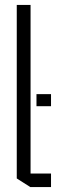

<svg xmlns="http://www.w3.org/2000/svg" viewBox="-20 -759 271 779"><path d="M103 0 48 -35V-739H104V0ZM104 0V-55H187V0ZM128 -328V-377H187V-328Z"/></svg>

Font: Foldit Light
Style: Regular
Weight: 300
Version: Version 1.003